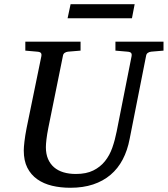

<svg xmlns="http://www.w3.org/2000/svg" viewBox="-20 -867 789 903"><path d="M690.9 -624Q682.1 -623 675.3 -618.4Q668.5 -613.8 667 -604L589.8 -213.9Q579.6 -159.7 557.1 -116.9Q534.7 -74.2 499.8 -44.7Q464.8 -15.1 417.7 0.5Q370.6 16.1 311 16.1Q264.6 16.1 224.9 6.6Q185.1 -2.9 155.3 -23.9Q125.5 -44.9 108.6 -78.1Q91.8 -111.3 91.8 -159.2Q91.8 -174.3 95 -201.7Q98.1 -229 105 -264.2L174.8 -604Q176.3 -612.3 172.4 -617.7Q168.5 -623 154.8 -624L99.1 -628.9V-670.9H358.9V-628.9L299.8 -624Q291 -623 284.2 -618.4Q277.3 -613.8 275.9 -604L207 -264.2Q201.2 -234.9 198.5 -211.7Q195.8 -188.5 195.8 -174.8Q195.8 -143.1 205.8 -119.6Q215.8 -96.2 234.1 -80.3Q252.4 -64.5 278.6 -56.6Q304.7 -48.8 336.9 -48.8Q385.7 -48.8 418.7 -65.2Q451.7 -81.5 473.6 -108.9Q495.6 -136.2 508.3 -172.6Q521 -209 528.8 -249L599.1 -604Q600.6 -612.3 596.7 -617.7Q592.8 -623 579.1 -624L522.9 -628.9V-670.9H749V-628.9ZM600.6 -781.2H297.9L312 -847.2H613.3Z"/></svg>

Font: Charis SIL Phon
Style: Italic
Weight: 400
Italic angle: -11°
Foundry: SIL International
Version: Version 5.000